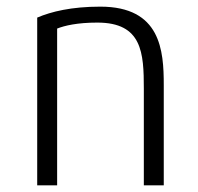

<svg xmlns="http://www.w3.org/2000/svg" viewBox="-20 -558 597 578"><path d="M152 0V-472C175 -481 213 -490 273 -490C408 -490 413 -399 413 -291V0H473V-302C473 -406 464 -538 282 -538C195 -538 134 -523 92 -505V0Z"/></svg>

Font: Repo Light
Style: Regular
Weight: 300
Designer: Stefan Peev
Foundry: Context Ltd
Version: Version 001.502